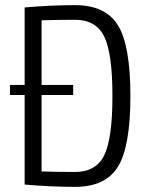

<svg xmlns="http://www.w3.org/2000/svg" viewBox="-20 -719 578 748"><path d="M272 -699Q391 -699 439.5 -620.5Q488 -542 488 -345Q488 -148 439.5 -69.5Q391 9 272 9Q179 9 76 0V-349H19V-388H76V-690Q179 -699 272 -699ZM272 -49Q354 -49 386 -114Q418 -179 418 -345Q418 -511 386 -576.5Q354 -642 272 -642Q220 -642 142 -640V-388H265V-349H142V-51Q216 -49 272 -49Z"/></svg>

Font: exo2condensed_l
Style: Regular
Weight: 300
Width: 3
Designer: Natanael Gama
Version: Version 1.001;PS 001.001;hotconv 1.0.70;makeotf.lib2.5.58329